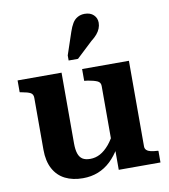

<svg xmlns="http://www.w3.org/2000/svg" viewBox="-86 -845 818 929"><g transform="rotate(-10 323.0 -381.0)"><path d="M233 -511V-163Q233 -133 239.5 -113.5Q246 -94 260 -85Q274 -76 298 -76Q324 -76 347 -88.5Q370 -101 391.5 -126.5Q413 -152 432 -193L434 -108Q411 -69 383.5 -43Q356 -17 322 -3.5Q288 10 247 10Q197 10 160 -8.5Q123 -27 102.5 -65Q82 -103 82 -159V-414Q82 -432 69 -439Q56 -446 27 -451L17 -453V-511ZM564 -511V-90Q564 -79 571.5 -72Q579 -65 592.5 -62Q606 -59 625 -58L629 -57V0H424V-111L413 -113V-414Q413 -432 397 -439Q381 -446 352 -451L334 -453V-511ZM314 -698Q322 -722 332 -738.5Q342 -755 357.5 -763.5Q373 -772 392 -772Q420 -772 436 -756.5Q452 -741 452 -718Q452 -704 446.5 -690Q441 -676 430 -663Q419 -650 402 -637L323 -563H277V-588Z"/></g></svg>

Font: Roboto Serif 28pt SemiBold
Style: Regular
Weight: 600
Designer: Greg Gazdowicz
Foundry: Commercial Type
Version: Version 1.008